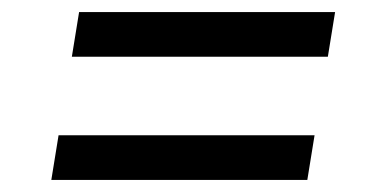

<svg xmlns="http://www.w3.org/2000/svg" viewBox="-20 -499 640 318"><path d="M99 -405 111 -479H535L523 -405ZM65 -201 77 -275H501L489 -201Z"/></svg>

Font: Iosevka Aile
Style: Italic
Weight: 400
Italic angle: -9°
Designer: Belleve Invis
Foundry: Belleve Invis
Version: Version 28.0.1; ttfautohint (v1.8.4)